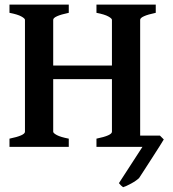

<svg xmlns="http://www.w3.org/2000/svg" viewBox="-20 -635 748 830"><path d="M397 0V-35.6Q463.9 -49.3 463.9 -65.4V-549.3Q463.9 -555.2 448 -564Q432.1 -572.8 397 -579.6V-615.2H653.3V-579.6Q585.9 -565.4 585.9 -549.3V-45.9Q585.9 -36.6 646 -35.6V0ZM196.3 -293V-351.6H473.6V-293ZM21 0V-35.6Q87.9 -49.3 87.9 -65.4V-549.3Q87.9 -555.2 72 -564Q56.2 -572.8 21 -579.6V-615.2H277.3V-579.6Q210 -565.4 210 -549.3V-65.4Q210 -59.6 225.8 -51Q241.7 -42.5 277.3 -35.6V0ZM671.4 -48.8 688 -32.2Q685.1 -26.9 670.9 -4.4Q656.7 18.1 638.4 46.4Q620.1 74.7 604.2 99.4Q588.4 124 581.5 134.3Q569.8 146 547.4 158.2Q524.9 170.4 512.2 174.3Q502.4 167.5 494.1 156.7L595.7 0L546.4 -48.8Z"/></svg>

Font: Gentium Plus
Style: Bold
Weight: 700
Designer: Victor Gaultney, Annie Olsen, Iska Routamaa, Becca Hirsbrunner
Foundry: SIL International
Version: Version 6.101